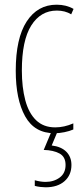

<svg xmlns="http://www.w3.org/2000/svg" viewBox="-20 -557 353 817"><path d="M212 10Q127 10 87 -62Q47 -134 47 -256Q47 -394 93.5 -465.5Q140 -537 221 -537Q262 -537 293 -519L283 -496Q257 -512 222 -512Q153 -512 113 -448.5Q73 -385 73 -257Q73 -186 87.5 -131Q102 -76 133.5 -45.5Q165 -15 215 -15Q253 -15 292 -32V-6Q276 1 254 5.5Q232 10 212 10ZM284 145Q284 188 254.5 214Q225 240 174 240Q165 240 152 238.5Q139 237 128 234V210Q153 217 174 217Q209 217 234 198.5Q259 180 259 145Q259 110 233 96Q207 82 166 81L200 0H226L200 62Q241 67 262.5 89Q284 111 284 145Z"/></svg>

Font: Noto Sans Lao ExtraCondensed Thin
Style: Regular
Weight: 100
Width: 2
Designer: Monotype Design Team
Foundry: Monotype Imaging Inc.
Version: Version 2.003; ttfautohint (v1.8.4.7-5d5b)